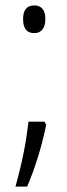

<svg xmlns="http://www.w3.org/2000/svg" viewBox="-20 -556 245 707"><path d="M65 -486C65 -453 77 -434 106 -434C131 -434 147 -451 147 -486C147 -519 133 -536 106 -536C77 -536 65 -517 65 -486ZM150 -96 144 -108H85C76 -33 64 33 37 131H80C111 59 135 -22 150 -96Z"/></svg>

Font: Noto Sans Bengali ExtraCondensed Light
Style: Regular
Weight: 300
Width: 2
Designer: Joana Ranito - Universal Thirst; Jelle Bosma - Monotype Design Team
Foundry: Universal Thirst ehf.
Version: Version 3.000